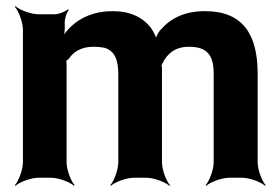

<svg xmlns="http://www.w3.org/2000/svg" viewBox="-20 -574 905 620"><path d="M282 -423C295 -423 306 -422 316 -420C351 -411 362 -379 362 -335V-50C362 -26 348 11 336 24L338 26C351 14 388 0 412 0H453C477 0 514 14 527 26L529 24C517 11 503 -26 503 -50V-357C502 -358 502 -365 501 -366L500 -362C501 -362 504 -367 504 -368C519 -400 545 -423 590 -423C649 -423 670 -396 670 -336V-50C670 -26 656 11 644 24L646 26C659 14 696 0 720 0H762C786 0 823 14 836 26L838 24C826 11 812 -26 812 -50V-336C812 -462 765 -538 642 -538C576 -538 531 -515 499 -478C490 -469 482 -452 482 -443H486C486 -452 476 -472 468 -483C442 -518 401 -538 343 -538C285 -538 241 -518 210 -489C199 -479 185 -462 180 -452L184 -450C188 -461 190 -480 189 -495V-498C188 -512 195 -534 202 -541L199 -544C192 -537 171 -528 157 -528H104C80 -528 43 -542 30 -554L28 -552C40 -539 54 -502 54 -478V-50C54 -26 40 11 28 24L30 26C43 14 80 0 104 0H145C169 0 206 14 219 26L221 24C209 11 195 -26 195 -50V-361C195 -364 195 -378 193 -379L190 -376C192 -375 200 -382 202 -384C218 -408 244 -423 282 -423Z"/></svg>

Font: Asimov
Style: Edge
Weight: 500
Designer: Google
Version: Version 2.000980: 2014